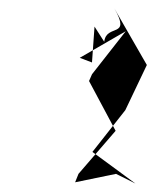

<svg xmlns="http://www.w3.org/2000/svg" viewBox="-20 -893 368 455"><path d="M169 -756 278 -819 198 -717 191 -701 254 -583 166 -481 158 -461 255 -481 301 -458 199 -533 277 -632 328 -739 251 -873C292 -801 232 -838 227 -794L204 -830L198 -745Z"/></svg>

Font: Charger Distortion
Style: 2It
Weight: 400
Designer: Jasper
Foundry: Cannot Into Space Fonts
Version: Version 0.98